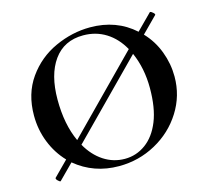

<svg xmlns="http://www.w3.org/2000/svg" viewBox="-95 -752 979 879"><g transform="rotate(-15 394.5 -312.0)"><path d="M560.1 -467.8 224.1 -127Q254.9 -72.8 300.5 -43Q346.2 -13.2 400.6 -13.2Q455.1 -13.2 499.5 -45.7Q543.9 -78.1 569.1 -140.6Q594.2 -203.1 594.2 -297.1Q594.2 -391.1 560.1 -467.8ZM360.8 -608.9Q270 -608.9 220.9 -540.5Q171.9 -472.2 171.9 -354.5Q171.9 -236.8 210.9 -152.8L546.9 -494.1Q516.1 -549.3 468.5 -579.1Q420.9 -608.9 360.8 -608.9ZM400.9 -636.2Q525.4 -636.2 610.8 -559.1L684.1 -632.8H685.1Q689.9 -632.8 698.5 -625Q707 -617.2 704.1 -613.8L630.9 -540Q672.9 -496.1 694.8 -438Q716.8 -379.9 716.8 -318.8Q716.8 -228 668.9 -152.1Q621.1 -76.2 540.5 -32Q460 12.2 366.2 12.2Q247.1 12.2 159.2 -61L88.9 9.8Q84 9.8 75.9 1.5Q67.9 -6.8 70.8 -11.2L139.2 -80.1Q96.2 -125 72.5 -185.1Q48.8 -245.1 48.8 -312Q48.8 -415 100.8 -488.5Q152.8 -562 234.4 -599.1Q315.9 -636.2 400.9 -636.2Z"/></g></svg>

Font: Cormorant-Bold
Style: Bold
Weight: 700
Designer: Christian Thalmann (Catharsis Fonts)
Version: Version 3.000